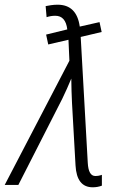

<svg xmlns="http://www.w3.org/2000/svg" viewBox="-71 -786 489 816"><path d="M362 3V-43Q349 -38 334 -38Q305 -38 302 -94L272 -629L361 -650L352 -692L268 -673Q255 -766 174 -766Q160 -766 146 -764Q132 -762 123 -760L127 -713Q145 -719 164 -719Q208 -719 215 -661L125 -639L134 -597L220 -617L224 -528L-51 0H7L194 -367Q204 -388 213.5 -409Q223 -430 232 -452Q232 -425 233 -400Q234 -375 235 -349L250 -83Q255 10 323 10Q344 10 362 3Z"/></svg>

Font: Noto Sans UI SemiCondensed Light
Style: Italic
Weight: 300
Width: 4
Designer: Monotype Design Team
Foundry: Monotype Imaging Inc.
Version: 1.001